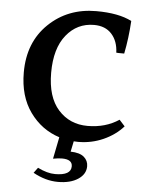

<svg xmlns="http://www.w3.org/2000/svg" viewBox="-58 -790 727 964"><g transform="rotate(5 305.0 -307.5)"><path d="M354 -81Q339 -81 332 -82L321 -29Q367 -28 388.5 -9.5Q410 9 410 37Q410 77 371.5 102.5Q333 128 270.5 128Q208 128 145 93L165 66Q213 90 253 90Q333 90 333 44Q333 9 281 9Q263 9 236 14L258 -96Q167 -125 109.5 -205Q52 -285 52 -405Q52 -557 148.5 -650Q245 -743 388 -743Q501 -743 567 -709Q562 -622 546 -543Q509 -543 506 -544Q504 -602 472 -637.5Q440 -673 383 -673Q298 -673 243.5 -605.5Q189 -538 189 -415.5Q189 -293 246.5 -229Q304 -165 394 -165Q484 -165 552 -210L580 -179Q540 -134 480.5 -107.5Q421 -81 354 -81Z"/></g></svg>

Font: Halant SemiBold
Style: Regular
Weight: 600
Designer: Hitesh Malaviya (Devanagari), Satya Rajpurohit (Latin)
Foundry: Indian Type Foundry
Version: Version 1.101;PS 1.0;hotconv 1.0.78;makeotf.lib2.5.61930; tt